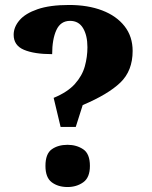

<svg xmlns="http://www.w3.org/2000/svg" viewBox="-20 -744 610 773"><path d="M224 -233 196 -350Q252 -373 281.5 -406Q311 -439 321.5 -477Q332 -515 332 -554Q332 -601 314.5 -630.5Q297 -660 262 -660Q224 -660 207 -623Q190 -586 190 -526Q118 -526 76.5 -543.5Q35 -561 35 -604Q35 -635 58.5 -662.5Q82 -690 131.5 -707Q181 -724 258 -724Q334 -724 391.5 -702Q449 -680 481.5 -638.5Q514 -597 514 -539Q514 -459 464.5 -411.5Q415 -364 313 -321L285 -233ZM252 9Q214 9 188.5 -10Q163 -29 163 -76Q163 -125 188.5 -143Q214 -161 252 -161Q288 -161 315 -143Q342 -125 342 -76Q342 -29 315 -10Q288 9 252 9Z"/></svg>

Font: Noto Serif Tamil ExtraBold
Style: Regular
Weight: 800
Designer: Indian Type Foundry, Tom Grace, and the Monotype Design Team
Foundry: Monotype Imaging Inc.
Version: Version 2.004; ttfautohint (v1.8.4.7-5d5b)